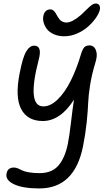

<svg xmlns="http://www.w3.org/2000/svg" viewBox="-20 -811 615 1090"><path d="M344.2 -605Q311.5 -605 285.9 -616.5Q260.3 -627.9 246.8 -645.5Q233.4 -663.1 227.8 -682.9Q222.2 -702.6 226.1 -720.2Q229 -737.3 239.5 -747.6Q250 -757.8 266.1 -757.8Q269.5 -757.8 272.5 -757.1Q275.4 -756.3 278.1 -754.6Q280.8 -752.9 283 -751.7Q285.2 -750.5 287.8 -747.1Q290.5 -743.7 292 -742.2Q293.5 -740.7 296.1 -736.1Q298.8 -731.4 299.6 -730Q300.3 -728.5 303.5 -723.1Q306.6 -717.8 307.1 -716.8Q315.9 -704.1 319.6 -699.2Q323.2 -694.3 333.5 -688.7Q343.8 -683.1 357.9 -683.1Q389.6 -683.1 440.9 -727.1Q448.7 -733.9 468 -753.4Q487.3 -772.9 500 -782Q512.7 -791 523.9 -791Q537.6 -791 543.7 -781.2Q549.8 -771.5 546.9 -755.9Q542 -734.9 524.2 -709.2Q506.3 -683.6 480.2 -660.2Q454.1 -636.7 417.7 -620.8Q381.3 -605 344.2 -605ZM203.1 258.8Q110.8 258.8 60.3 235.4Q9.8 211.9 17.1 174.8Q22.9 140.1 59.1 140.1Q69.8 140.1 81.8 145Q93.8 149.9 105 156Q116.2 162.1 142.3 167Q168.5 171.9 205.1 171.9Q274.4 171.9 311.8 128.7Q349.1 85.4 365.2 4.9Q373.5 -35.2 382.8 -114.5Q392.1 -193.8 399.9 -245.1Q322.3 -124 223.1 -124Q135.3 -124 99.9 -192.4Q64.5 -260.7 91.8 -396Q108.9 -485.8 128.9 -518.8Q148.9 -551.8 173.8 -551.8Q220.7 -551.8 200.2 -474.1Q130.4 -207 226.1 -207Q267.1 -207 307.9 -246.8Q348.6 -286.6 381.8 -353Q415 -419.4 440.9 -506.8Q449.7 -534.2 459.7 -543.7Q469.7 -553.2 487.8 -553.2Q502.4 -553.2 512.9 -544.2Q523.4 -535.2 528.1 -512.5Q532.7 -489.7 520 -450.2Q500.5 -385.7 491.2 -326.4Q481.9 -267.1 480.5 -225.6Q479 -184.1 472.2 -117.2Q465.3 -50.3 451.2 20Q403.3 258.8 203.1 258.8Z"/></svg>

Font: Shantell Sans Irregular
Style: Italic
Weight: 400
Italic angle: -11.31°
Designer: Stephen Nixon, Anya Danilova, Shantell Martin
Foundry: Arrow Type
Version: Version 1.006;[9816181b4]